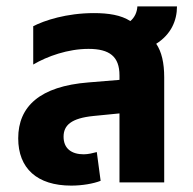

<svg xmlns="http://www.w3.org/2000/svg" viewBox="-20 -571 603 601"><path d="M203 10C237 10 272 4 295 -5L283 -95C272 -92 256 -88 242 -88C204 -88 179 -106 179 -143C179 -179 203 -201 273 -208L354 -216V0H494V-329C494 -374 486 -409 469 -434C515 -463 534 -506 534 -551H410C409 -533 402 -517 388 -505C359 -524 319 -530 274 -530C188 -530 119 -507 84 -489V-369C128 -395 193 -418 257 -418C323 -418 354 -394 354 -335V-321L257 -313C105 -301 37 -238 37 -138C37 -44 96 10 203 10Z"/></svg>

Font: Noto Sans Thai UI SemCond
Style: Bold
Weight: 700
Width: 4
Designer: Monotype Design Team
Foundry: Monotype Imaging Inc.
Version: Version 2.000